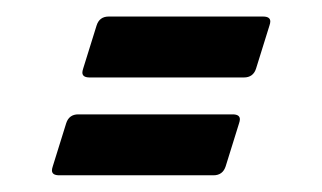

<svg xmlns="http://www.w3.org/2000/svg" viewBox="-20 -372 388 231"><path d="M42.5 -167Q42.5 -168.9 43.5 -171.9L59.6 -223.6Q63 -234.4 74.2 -234.4H259.8Q268.6 -234.4 268.6 -228.5Q268.6 -226.6 267.6 -223.6L251.5 -171.9Q248 -161.1 236.8 -161.1H51.3Q42.5 -161.1 42.5 -167ZM79.1 -284.7Q79.1 -286.6 80.1 -289.6L96.2 -341.3Q99.6 -352.1 110.8 -352.1H296.4Q305.2 -352.1 305.2 -346.2Q305.2 -344.2 304.2 -341.3L288.1 -289.6Q284.7 -278.8 273.4 -278.8H87.9Q79.1 -278.8 79.1 -284.7Z"/></svg>

Font: UnifrakturMaguntia
Style: Book
Weight: 400
Designer: j. 'mach' wust, Gerrit Ansmann, Georg Duffner, based on a font by Peter Wiegel, original typeface by Carl Albert Fahrenw
Version: Version 2017-03-19